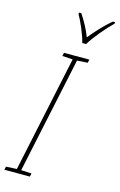

<svg xmlns="http://www.w3.org/2000/svg" viewBox="-179 -1010 665 1068"><g transform="rotate(15 153.5 -476.0)"><path d="M198 -793H220C249 -841 305 -906 344 -944L345 -952H331C287 -915 245 -868 214 -830C199 -872 172 -919 150 -952H137L136 -944C156 -910 189 -834 198 -793ZM-38 0H109L113 -19L53 -22L195 -691L256 -695L260 -714H114L110 -695L170 -691L28 -22L-34 -19Z"/></g></svg>

Font: Noto Sans Condensed Thin
Style: Italic
Weight: 100
Width: 3
Italic angle: -12°
Designer: Monotype Design Team
Foundry: Monotype Imaging Inc.
Version: Version 2.013